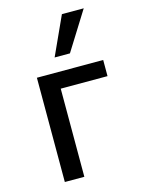

<svg xmlns="http://www.w3.org/2000/svg" viewBox="-114 -817 656 884"><g transform="rotate(-15 213.5 -375.0)"><path d="M83 0V-497H399V-420H176V0ZM186 -566 270 -750H374L259 -566Z"/></g></svg>

Font: Nunito Sans 7pt Condensed Medium
Style: Regular
Weight: 500
Width: 3
Designer: Vernon Adams
Foundry: Vernon Adams
Version: Version 3.101;gftools[0.9.27]